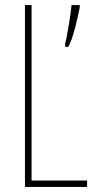

<svg xmlns="http://www.w3.org/2000/svg" viewBox="-20 -734 381 754"><path d="M78 0H322V-25H104V-714H78ZM293 -704V-714H261C259 -687 242 -580 236 -564V-550H248C267 -580 286 -669 293 -704Z"/></svg>

Font: Noto Sans Devanagari UI ExtraCondensed Thin
Style: Regular
Weight: 100
Width: 2
Designer: Jelle Bosma - Monotype Design Team
Foundry: Monotype Imaging Inc.
Version: Version 2.004